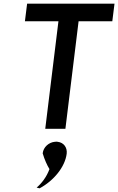

<svg xmlns="http://www.w3.org/2000/svg" viewBox="-20 -713 645 1048"><path d="M250 210C234 254 206 289 180 311C184 312 189 313 196 315C274 273 335 198 344 126C348 92 328 65 295 61C290 60 285 60 280 61H279C247 64 217 89 213 124C223 158 237 189 250 210ZM128 -693 116 -597H299L227 -10H337L409 -597H593L605 -693Z"/></svg>

Font: Bluebird
Style: LiObl
Weight: 300
Designer: Jasper
Foundry: Cannot Into Space Fonts
Version: Version 0.98